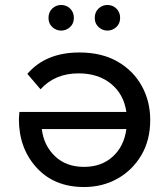

<svg xmlns="http://www.w3.org/2000/svg" viewBox="-20 -747 667 772"><path d="M318 5Q198 5 127 -73Q56 -151 56 -268L58 -297H488Q478 -368 426.5 -410Q375 -452 296 -452Q201 -452 143 -388L90 -450Q164 -536 299 -536Q389 -536 452.5 -499.5Q516 -463 550 -401.5Q584 -340 584 -265Q584 -183 548 -122.5Q512 -62 452 -28.5Q392 5 318 5ZM318 -76Q388 -76 433.5 -117.5Q479 -159 488 -228H148Q156 -162 201 -119Q246 -76 318 -76ZM226 -624Q206 -624 190.5 -638Q175 -652 175 -675Q175 -698 190 -712.5Q205 -727 226 -727Q247 -727 262 -712.5Q277 -698 277 -675Q277 -652 261.5 -638Q246 -624 226 -624ZM412 -624Q392 -624 376.5 -638Q361 -652 361 -675Q361 -698 376 -712.5Q391 -727 412 -727Q433 -727 448 -712.5Q463 -698 463 -675Q463 -652 447.5 -638Q432 -624 412 -624Z"/></svg>

Font: Argentum Novus
Style: Regular
Weight: 400
Designer: Julieta Ulanovsky
Foundry: Julieta Ulanovsky
Version: Version 7.20;July 27, 2021;FontCreator 13.0.0.2683 64-bit